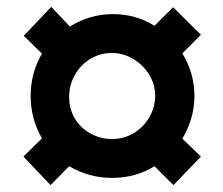

<svg xmlns="http://www.w3.org/2000/svg" viewBox="-20 -589 649 558"><path d="M48 -134 102 -187Q85.5 -215 77.2 -246.5Q69 -278 69 -310Q69 -342.5 77.2 -374Q85.5 -405.5 102 -433L49 -485L129 -569L183 -512Q241.5 -548 308 -548Q374.5 -548 429 -514L483 -568L564 -488L510 -434Q545 -376 545 -310Q545 -245.5 510 -186L564 -134L484 -51L429 -106Q374.5 -72 306 -72Q238.5 -72 181 -106L127 -51ZM306 -185Q340.5 -185 369.2 -202.5Q398 -220 414.5 -249Q431 -278 431 -311Q431 -343.5 413.5 -372Q396 -400.5 367 -417.8Q338 -435 305 -435Q271 -435 242.5 -417.8Q214 -400.5 197.5 -371.2Q181 -342 181 -307Q181 -271.5 198 -243.8Q215 -216 243.8 -200.5Q272.5 -185 306 -185Z"/></svg>

Font: HK Grotesk Black
Style: Regular
Weight: 900
Designer: Alfredo Marco Pradil
Foundry: Hanken Design Co.
Version: Version 3.001